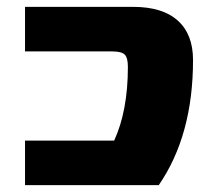

<svg xmlns="http://www.w3.org/2000/svg" viewBox="-20 -540 616 560"><path d="M368 -520Q454 -520 498.5 -480Q543 -440 543 -365Q543 -145 443 0H53V-130H313Q353 -217 353 -345Q353 -372 343.5 -381Q334 -390 308 -390H53V-520Z"/></svg>

Font: Mplus 1p Black
Style: Regular
Weight: 900
Version: Version 1.061